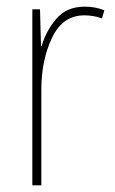

<svg xmlns="http://www.w3.org/2000/svg" viewBox="-20 -556 345 576"><path d="M105 -418H103L100 -528H77V0H104V-287Q104 -375 136 -442.5Q168 -510 233 -510Q259 -510 286 -501L293 -525Q267 -536 234 -536Q179 -536 148 -498.5Q117 -461 105 -418Z"/></svg>

Font: Noto Sans Display SemiCondensed Thin
Style: Regular
Weight: 250
Width: 4
Designer: Monotype Design team
Foundry: Monotype Imaging Inc.
Version: 1.000